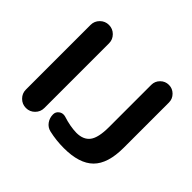

<svg xmlns="http://www.w3.org/2000/svg" viewBox="-163 -983 1200 1200"><g transform="rotate(45 436.5 -383.0)"><path d="M98.6 -101.6V-673.8Q98.6 -707 122.6 -731Q146.5 -754.9 180.2 -754.9Q213.9 -754.9 237.8 -731Q261.7 -707 261.7 -673.8V-101.6Q261.7 -68.4 237.8 -44.4Q213.9 -20.5 180.2 -20.5Q146.5 -20.5 122.6 -44.4Q98.6 -68.4 98.6 -101.6ZM392.6 -25.4Q363.3 -32.2 345.7 -56.6Q328.1 -81.1 328.1 -112.3Q328.1 -135.7 347.7 -149.4Q360.4 -158.2 375 -158.2Q382.8 -158.2 390.6 -156.2Q457 -134.8 512.7 -133.8Q574.2 -133.8 603 -171.9Q631.8 -210 631.8 -303.7V-676.8Q631.8 -709 654.8 -731.9Q677.7 -754.9 710 -754.9Q742.2 -754.9 765.1 -731.9Q788.1 -709 788.1 -676.8V-276.4Q788.1 -136.7 724.6 -73.7Q661.1 -10.7 525.4 -10.7Q456.1 -10.7 392.6 -25.4Z"/></g></svg>

Font: Gen Jyuu GothicX Bold
Style: Bold
Weight: 700
Designer: Ryoko NISHIZUKA (kana &amp; ideographs); Paul D. Hunt (Latin, Greek &amp; Cyrillic); Wenlong ZHANG (bopomofo); Sandoll C
Version: Version 1.058.20140828